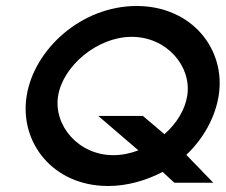

<svg xmlns="http://www.w3.org/2000/svg" viewBox="-20 -610 753 641"><path d="M69 -290C44 -134 157 11 341 11C404 11 467 -7 523 -36L562 0H692L602 -93C659 -147 698 -217 710 -290C735 -446 620 -590 436 -590C252 -590 94 -446 69 -290ZM174 -290C190 -389 304 -487 420 -487C536 -487 621 -389 605 -290C598 -245 571 -199 529 -162L457 -223H308L442 -108C415 -98 388 -92 358 -92C242 -92 158 -191 174 -290Z"/></svg>

Font: Charger Sport
Style: BdExtObl
Weight: 700
Designer: Jasper
Foundry: Cannot Into Space Fonts
Version: Version 1.1